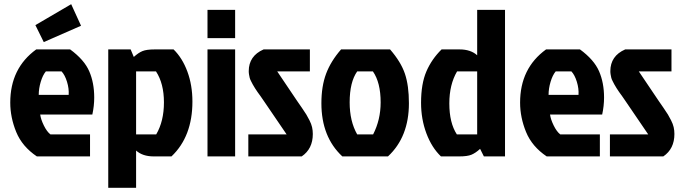

<svg xmlns="http://www.w3.org/2000/svg" viewBox="-20 -747 3263 917"><path d="M274 -406H199Q184 -388 174.5 -356Q165 -324 165 -294H308Q310 -324 300 -356.5Q290 -389 274 -406ZM410 -105V0H156Q86 -47 57.5 -116.5Q29 -186 29 -257Q29 -421 153 -511H315Q382 -462 406 -407Q430 -352 430 -281Q430 -241 421 -200H172Q175 -177 189.5 -147.5Q204 -118 221 -105ZM149 -627 320 -727 367 -624 189 -546Z M497 -511H604L619 -475Q641 -495 660.5 -503Q680 -511 719 -511H809Q851 -470 875 -405Q899 -340 899 -262Q899 -95 799 0H714Q661 0 630 -28V150H497ZM630 -105H726Q763 -168 763 -258Q763 -348 725 -406H630Z M971 0V-511H1103V0ZM971 -700H1103V-565H971Z M1239 -511H1460V-406H1304L1399 -265Q1406 -255 1421.5 -232.5Q1437 -210 1443 -200Q1449 -190 1458 -172.5Q1467 -155 1470.5 -139.5Q1474 -124 1474 -107Q1474 -36 1421 0H1166V-105H1349L1242 -262Q1237 -270 1225.5 -286Q1214 -302 1210 -307.5Q1206 -313 1198 -325.5Q1190 -338 1187 -344Q1184 -350 1179 -359.5Q1174 -369 1172.5 -375.5Q1171 -382 1169.5 -390.5Q1168 -399 1168 -407Q1168 -480 1239 -511Z M1833 0H1615Q1515 -93 1515 -254Q1515 -335 1537.5 -395Q1560 -455 1609 -511H1843Q1895 -451 1914 -394.5Q1933 -338 1933 -254Q1933 -93 1833 0ZM1686 -105H1762Q1798 -175 1798 -258Q1798 -353 1761 -406H1686Q1650 -355 1650 -258Q1650 -168 1686 -105Z M2392 0H2291L2273 -36Q2251 -16 2231.5 -8Q2212 0 2173 0H2086Q2042 -42 2016.5 -110Q1991 -178 1991 -256Q1991 -347 2016.5 -406Q2042 -465 2089 -511H2175Q2228 -511 2259 -483V-700H2392ZM2259 -406H2163Q2126 -343 2126 -253Q2126 -160 2162 -105H2259Z M2709 -406H2634Q2619 -388 2609.5 -356Q2600 -324 2600 -294H2743Q2745 -324 2735 -356.5Q2725 -389 2709 -406ZM2845 -105V0H2591Q2521 -47 2492.5 -116.5Q2464 -186 2464 -257Q2464 -421 2588 -511H2750Q2817 -462 2841 -407Q2865 -352 2865 -281Q2865 -241 2856 -200H2607Q2610 -177 2624.5 -147.5Q2639 -118 2656 -105Z M2966 -511H3187V-406H3031L3126 -265Q3133 -255 3148.5 -232.5Q3164 -210 3170 -200Q3176 -190 3185 -172.5Q3194 -155 3197.5 -139.5Q3201 -124 3201 -107Q3201 -36 3148 0H2893V-105H3076L2969 -262Q2964 -270 2952.5 -286Q2941 -302 2937 -307.5Q2933 -313 2925 -325.5Q2917 -338 2914 -344Q2911 -350 2906 -359.5Q2901 -369 2899.5 -375.5Q2898 -382 2896.5 -390.5Q2895 -399 2895 -407Q2895 -480 2966 -511Z"/></svg>

Font: Jockey One
Style: Regular
Weight: 400
Designer: TypeTogether
Foundry: TypeTogether
Version: Version 1.002